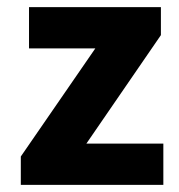

<svg xmlns="http://www.w3.org/2000/svg" viewBox="-20 -516 500 536"><path d="M61 -380.9V-496.1H429.2V-418L221.2 -115.2H436V0H38.1V-79.1L246.1 -380.9Z"/></svg>

Font: SourceSansPro-Bold
Style: Bold
Weight: 700
Designer: Paul D. Hunt
Foundry: Adobe Systems Incorporated
Version: Version 1.050;PS Version 1.000;hotconv 1.0.70;makeotf.lib2.5